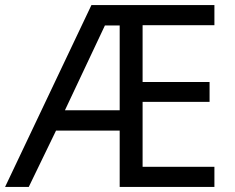

<svg xmlns="http://www.w3.org/2000/svg" viewBox="-21 -734 922 754"><path d="M821 0H449V-221H199L92 0H-1L338 -714H821V-635H539V-412H802V-334H539V-79H821ZM234 -301H449V-634H391Z"/></svg>

Font: RS Noto Sans
Style: Regular
Weight: 400
Designer: Monotype Design Team
Foundry: Monotype Imaging Inc.
Version: Version 3.10